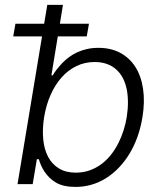

<svg xmlns="http://www.w3.org/2000/svg" viewBox="-20 -747 653 779"><path d="M33.7 -599.4 42.6 -650.6H159.1L171.9 -727.3H235.4L223 -650.6H340.9L332 -599.4H214.5L188.6 -441.4H194.2Q201.3 -453.8 211.1 -466.3Q220.9 -478.7 233.3 -491.8Q245.7 -504.6 260.7 -515.6Q275.6 -526.6 293.7 -535Q311.8 -543.3 333.1 -548.1Q354.4 -552.9 379.3 -552.9Q430 -552.9 468 -532.5Q506 -512.1 529.5 -475.1Q552.9 -438.2 560.5 -386.2Q568.2 -334.2 557.9 -271.3Q544 -186.8 505.3 -123.2Q485.8 -91.3 461.8 -66.4Q437.9 -41.5 410.2 -24.1Q382.5 -6.7 351.4 2.3Q320.3 11.4 286.6 11.4Q236.9 11.4 206.7 -6.4Q191.8 -15.3 180.4 -26.6Q169 -38 160.7 -50.4Q152.3 -62.9 146.7 -76Q141 -89.1 137.4 -101.2H129.6L112.6 0H51.1L150.6 -599.4ZM287.3 -46.5Q317.8 -46.5 343.8 -55.8Q369.7 -65 391.3 -81.1Q413 -97.3 430.2 -119.1Q447.4 -141 460.2 -166.2Q473 -191.4 481.5 -218.6Q490.1 -245.7 494.3 -272.4Q499.3 -304.7 499.1 -332.9Q498.9 -361.2 494 -385.7Q488.6 -410.9 478 -431.1Q467.3 -451.3 451 -465.7Q434.7 -480.1 413 -487.7Q391.3 -495.4 364 -495.4Q324.2 -495.4 290.1 -478.9Q256 -462.4 229.8 -432.7Q203.5 -403.1 185.4 -362.2Q167.3 -321.4 159.1 -272.4Q151.3 -223 155.4 -181.6Q159.4 -140.3 175.4 -110.3Q191.4 -80.3 219.5 -63.4Q247.5 -46.5 287.3 -46.5Z"/></svg>

Font: Inter P Light
Style: Italic
Weight: 300
Italic angle: 9.39999°
Designer: Rasmus Andersson
Foundry: rsms
Version: Version 3.018;git-588b23468